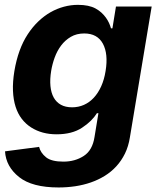

<svg xmlns="http://www.w3.org/2000/svg" viewBox="-20 -573 673 808"><path d="M144.5 45.1Q150.6 70 173.7 88.8Q196.4 107.2 246.8 107.2Q295.8 107.2 332.7 83.1Q369.3 59.3 377.8 3.2L394.2 -96.6H387.8Q377.8 -80.3 362.4 -65Q346.9 -49.7 325.3 -35.5Q283.4 -7.8 218 -7.8Q156.6 -7.8 111.2 -36.6Q88.4 -51.1 71.7 -72.8Q55 -94.5 45.6 -123.9Q36.2 -153.4 34.6 -190.7Q33 -228 40.5 -273.8Q56.1 -366.8 96.6 -428.6Q116.8 -459.5 141.2 -482.8Q165.5 -506 192.6 -521.5Q219.8 -536.9 248.9 -544.7Q278.1 -552.6 307.9 -552.6Q354 -552.6 382.1 -537.3Q396.3 -529.5 407 -519.7Q417.6 -509.9 425.4 -499.1Q433.2 -488.3 438.6 -476.7Q443.9 -465.2 447.1 -453.8H453.1L468 -545.5H618.3L526.6 5.3Q520.6 43 505.9 73.2Q491.1 103.3 469.6 126.8Q448.2 150.2 420.8 167.1Q393.5 183.9 362.2 194.8Q331 205.6 296.5 210.8Q262.1 215.9 226.6 215.9Q115.4 215.9 60.4 172.2Q5 128.2 1.1 63.9ZM283.4 -121.4Q310 -121.4 333.3 -131.7Q356.5 -142 374.8 -161.8Q393.1 -181.5 405.9 -209.9Q418.7 -238.3 424.4 -274.5Q436.1 -346.2 413 -389.2Q389.6 -432.2 334.5 -432.2Q302.2 -432.2 278.1 -418Q253.9 -403.8 237 -381.2Q220.2 -358.7 210 -330.6Q199.9 -302.6 195.3 -274.5Q189.6 -239.3 192.3 -210.9Q195 -182.5 206 -162.6Q217 -142.8 236.3 -132.1Q255.7 -121.4 283.4 -121.4Z"/></svg>

Font: Inter P
Style: Bold Italic
Weight: 700
Italic angle: 9.39999°
Designer: Rasmus Andersson
Foundry: rsms
Version: Version 3.018;git-588b23468